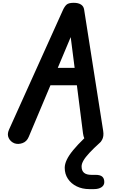

<svg xmlns="http://www.w3.org/2000/svg" viewBox="-20 -1024 851 1366"><path d="M82.5 -4.5Q55 -15.5 42 -41.8Q29 -68 44 -101.5L427.5 -952Q439.5 -978.5 454 -991.2Q468.5 -1004 504.5 -1004Q537 -1004 556 -991.8Q575 -979.5 578.5 -956L714 -93.5Q720.5 -54 705.5 -27.8Q690.5 -1.5 658 0Q621 2 598.5 -15.2Q576 -32.5 570.5 -75.5L527 -417.5H339L184.5 -50.5Q170.5 -16.5 139.8 -5.8Q109 5 82.5 -4.5ZM391 -541H511L483 -760ZM616.5 321.5Q565.5 321.5 525.8 302Q486 282.5 463.2 248.2Q440.5 214 440.5 170Q440.5 143.5 455 112.8Q469.5 82 500.5 44.2Q531.5 6.5 580.5 -41Q595 -55 611 -61.2Q627 -67.5 648 -67.5Q669 -67.5 686.5 -56.2Q704 -45 704 -31.5Q704 -21 692.5 -10.5Q645 32.5 616 63.8Q587 95 573.8 118.2Q560.5 141.5 560.5 160Q560.5 190.5 577.8 205.2Q595 220 631 220H660.5Q692.5 220 707.2 232.5Q722 245 722 271.5Q722 294.5 702 308Q682 321.5 648 321.5Z"/></svg>

Font: Edu SA Hand Cursive
Style: Regular
Weight: 400
Designer: Tina and Corey Anderson, Eben Sorkin, Mirko Velimirovic
Foundry: Google for Education
Version: Version 2.000